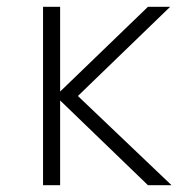

<svg xmlns="http://www.w3.org/2000/svg" viewBox="-20 -542 558 562"><path d="M413 0H482L208 -261L478 -522H413L156 -274V-522H106V0H156V-248Z"/></svg>

Font: Chess Sans Light
Style: Regular
Weight: 300
Designer: Wolf Bōese
Foundry: Wolf Bōese
Version: Version 7.223;Glyphs 3.3 (3306)